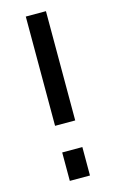

<svg xmlns="http://www.w3.org/2000/svg" viewBox="-113 -763 488 809"><g transform="rotate(-15 131.0 -358.5)"><path d="M86.9 -240.2V-716.8H174.8V-240.2ZM86.9 0V-124H174.8V0Z"/></g></svg>

Font: Rawline Medium
Style: Regular
Weight: 500
Designer: Matt McInerney, Pablo Impallari, Rodrigo Fuenzalida
Foundry: Matt McInerney, Pablo Impallari, Rodrigo Fuenzalida
Version: Version 4.020;PS 004.020;hotconv 1.0.88;makeotf.lib2.5.64775